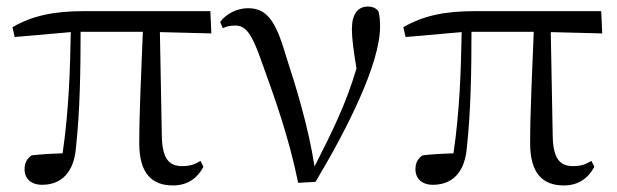

<svg xmlns="http://www.w3.org/2000/svg" viewBox="-20 -551 1884 586"><path d="M508 15C551 15 582 -6 601 -42L592 -60C576 -50 561 -44 536 -44C498 -44 476 -64 474 -132L468 -453L625 -449L622 -517H236C141 -517 77 -502 18 -468L25 -438L196 -453C194 -337 190 -211 171 -83C135 -82 105 -80 77 -77C62 -67 55 -54 55 -34C55 -6 75 13 108 13C167 13 206 -24 212 -102C224 -212 226 -337 226 -454H416C411 -328 405 -205 405 -114C405 -21 444 15 508 15Z M890 7 943 4C1041 -160 1140 -357 1140 -470C1140 -488 1139 -501 1135 -517C1127 -526 1118 -531 1103 -531C1071 -531 1054 -507 1054 -462C1054 -434 1059 -397 1068 -342C1036 -234 996 -153 940 -43C921 -165 884 -285 851 -386C821 -489 793 -526 737 -526C705 -526 671 -510 652 -484L660 -465C670 -470 682 -473 698 -473C730 -473 748 -449 777 -367C816 -259 861 -136 890 7Z M1701 15C1744 15 1775 -6 1794 -42L1785 -60C1769 -50 1754 -44 1729 -44C1691 -44 1669 -64 1667 -132L1661 -453L1818 -449L1815 -517H1429C1334 -517 1270 -502 1211 -468L1218 -438L1389 -453C1387 -337 1383 -211 1364 -83C1328 -82 1298 -80 1270 -77C1255 -67 1248 -54 1248 -34C1248 -6 1268 13 1301 13C1360 13 1399 -24 1405 -102C1417 -212 1419 -337 1419 -454H1609C1604 -328 1598 -205 1598 -114C1598 -21 1637 15 1701 15Z"/></svg>

Font: Source Han Serif KR
Style: Regular
Weight: 400
Designer: Ryoko NISHIZUKA 西塚涼子 (kana & ideographs); Frank Grießhammer (Latin, Greek & Cyrillic); Wenlong ZHANG 张文龙 (bopomofo); San
Foundry: Adobe
Version: Version 2.001;hotconv 1.1.0;makeotfexe 2.6.0